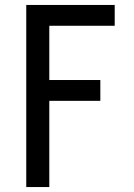

<svg xmlns="http://www.w3.org/2000/svg" viewBox="-20 -755 540 775"><path d="M86 0H179V-348H385V-432H179V-651H443V-735H86Z"/></svg>

Font: Iosevka SS08 Medium
Style: Regular
Weight: 500
Monospace: yes
Designer: Belleve Invis
Foundry: Belleve Invis
Version: Version 3.4.3; ttfautohint (v1.8.3)